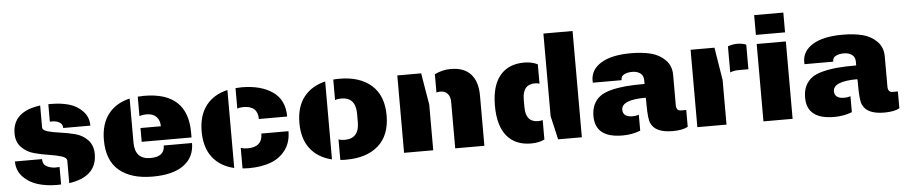

<svg xmlns="http://www.w3.org/2000/svg" viewBox="-42 -1009 6142 1305"><g transform="rotate(-5 3028.5 -356.5)"><path d="M311 -540Q378 -540 432.5 -524.5Q487 -509 525.5 -469Q564 -429 564 -370H379Q379 -399 353 -411Q335 -421 308 -421H292V-540ZM236 -536V-387Q236 -367 271 -357Q306 -347 356 -340.5Q406 -334 456.5 -321Q507 -308 542 -271.5Q577 -235 577 -175Q577 -21 387 7V-146Q387 -167 352 -178Q317 -189 266.5 -196.5Q216 -204 166 -217.5Q116 -231 81 -267Q46 -303 46 -361Q46 -511 236 -536ZM331 11Q322 12 304 12Q234 12 174.5 -5.5Q115 -23 73.5 -66Q32 -109 32 -172H217V-168Q218 -134 245.5 -120.5Q273 -107 304 -107Q321 -107 331 -108Z M944 -540Q1242 -540 1242 -264V-230H902V-324H1041Q1041 -365 1017.5 -389Q994 -413 952 -413Q924 -413 902 -405V-538Q930 -540 944 -540ZM846 -530V-230Q846 -115 952 -115Q1049 -115 1049 -192H1242Q1242 -96 1169 -42Q1096 12 956 12Q809 12 728 -56.5Q647 -125 647 -264Q647 -373 699 -440.5Q751 -508 846 -530Z M1611 -540Q1741 -540 1821.5 -484.5Q1902 -429 1902 -315H1709Q1709 -405 1611 -405Q1586 -405 1569 -398V-538Q1597 -540 1611 -540ZM1513 -292V-235V2Q1418 -20 1366 -87.5Q1314 -155 1314 -264Q1314 -373 1366 -440.5Q1418 -508 1513 -530ZM1569 -130Q1592 -123 1615 -123Q1717 -123 1717 -215H1902Q1902 -137 1862 -85Q1822 -33 1758.5 -10.5Q1695 12 1611 12Q1597 12 1569 10Z M2278 -540Q2417 -540 2496.5 -469.5Q2576 -399 2576 -264Q2576 -129 2496.5 -58.5Q2417 12 2278 12Q2274 12 2269.5 12Q2265 12 2261 12Q2257 12 2252.5 11.5Q2248 11 2244 11Q2240 11 2236 10V-130Q2254 -123 2278 -123Q2377 -123 2377 -235V-292Q2377 -405 2278 -405Q2254 -405 2236 -398V-538Q2256 -540 2278 -540ZM2180 2Q2085 -21 2033 -88Q1981 -155 1981 -264Q1981 -373 2033 -440Q2085 -507 2180 -530Z M3036 -540Q2981 -540 2927 -514V-389Q2938 -393 2954 -393Q2986 -393 3003.5 -372.5Q3021 -352 3021 -318V0H3220V-342Q3220 -438 3174 -489Q3128 -540 3036 -540ZM2871 -312 2848 -448 2835 -528H2672V0H2871V-310Z M3686 -725H3885V0H3723L3706 -75L3686 -161ZM3600 -393Q3615 -393 3630 -388V-520Q3591 -540 3538 -540Q3431 -540 3373 -470.5Q3315 -401 3315 -265Q3315 -128 3373 -58Q3431 12 3538 12Q3591 12 3630 -7V-140Q3615 -135 3600 -135Q3514 -135 3514 -237V-290Q3514 -393 3600 -393Z M4340 -230Q4175 -230 4175 -162Q4175 -112 4243 -112Q4266 -112 4284 -119V-10Q4228 12 4162 12Q3976 12 3976 -136Q3976 -183 3992.5 -216.5Q4009 -250 4037.5 -270.5Q4066 -291 4113.5 -303Q4161 -315 4214 -319.5Q4267 -324 4341 -324V-350Q4341 -381 4319.5 -397Q4298 -413 4264 -413Q4233 -413 4210.5 -402Q4188 -391 4188 -367V-363H3992Q3991 -368 3991 -377Q3991 -452 4062.5 -496Q4134 -540 4267 -540Q4345 -540 4403 -525Q4461 -510 4500.5 -470Q4540 -430 4540 -368V-162Q4540 -123 4572 -123H4608V-8Q4571 12 4504 12Q4387 12 4357 -54Q4342 -82 4342 -187Q4342 -189 4342 -192.5Q4342 -196 4342 -199.5Q4342 -203 4342 -205Q4342 -218 4341.5 -224Q4341 -230 4340 -230Z M4994 -541Q5010 -541 5025 -538Q5040 -535 5047 -532L5053 -529V-362H4989Q4953 -362 4928 -351V-529Q4958 -541 4994 -541ZM4872 -304V-235V0H4673V-528H4836Z M5323 -528V0H5124V-528ZM5323 -725V-590H5124V-725Z M5784 -230Q5619 -230 5619 -162Q5619 -112 5687 -112Q5710 -112 5728 -119V-10Q5672 12 5606 12Q5420 12 5420 -136Q5420 -183 5436.5 -216.5Q5453 -250 5481.5 -270.5Q5510 -291 5557.5 -303Q5605 -315 5658 -319.5Q5711 -324 5785 -324V-350Q5785 -381 5763.5 -397Q5742 -413 5708 -413Q5677 -413 5654.5 -402Q5632 -391 5632 -367V-363H5436Q5435 -368 5435 -377Q5435 -452 5506.5 -496Q5578 -540 5711 -540Q5789 -540 5847 -525Q5905 -510 5944.5 -470Q5984 -430 5984 -368V-162Q5984 -123 6016 -123H6052V-8Q6015 12 5948 12Q5831 12 5801 -54Q5786 -82 5786 -187Q5786 -189 5786 -192.5Q5786 -196 5786 -199.5Q5786 -203 5786 -205Q5786 -218 5785.5 -224Q5785 -230 5784 -230Z"/></g></svg>

Font: Archicoco
Style: Regular
Weight: 400
Designer: Hector Gatti
Foundry: Hector Gatti
Version: 1.002